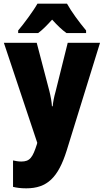

<svg xmlns="http://www.w3.org/2000/svg" viewBox="-20 -786 567 1046"><path d="M345 -766H184C163 -728 109 -655 79 -620V-606H188C210 -622 234 -646 264 -679C293 -647 318 -623 342 -606H449V-620C410 -667 370 -721 345 -766ZM1 -553 183 -8 181 0C158 72 143 94 96 94C80 94 64 91 51 88V232C71 237 94 240 123 240C237 240 297 181 343 35L525 -553H349L283 -288C274 -256 269 -230 267 -207H263C262 -229 256 -262 249 -290L180 -553Z"/></svg>

Font: Noto Sans Georgian Condensed Black
Style: Regular
Weight: 900
Width: 3
Designer: Monotype Design Team, Akaki Razmadze
Foundry: Google LLC
Version: Version 2.005